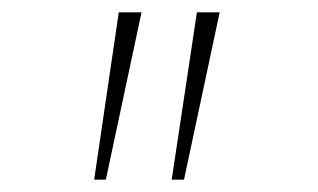

<svg xmlns="http://www.w3.org/2000/svg" viewBox="-20 -720 516 312"><path d="M259 -428 300 -700H337L279 -428ZM133 -428 173 -700H210L152 -428Z"/></svg>

Font: Lexend Peta Thin
Style: Regular
Weight: 250
Version: Version 1.007